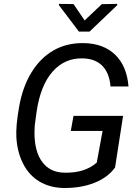

<svg xmlns="http://www.w3.org/2000/svg" viewBox="-20 -938 706 968"><path d="M59.1 0ZM560.1 -93.8Q524.4 -43.5 456.3 -16.4Q388.2 10.7 300.8 9.8Q231 8.3 178.7 -22.9Q126.5 -54.2 96.7 -112.5Q66.9 -170.9 62.5 -245.1Q59.1 -303.2 76.9 -402.3Q94.7 -501.5 139.2 -573.7Q183.6 -646 250.2 -684.1Q316.9 -722.2 402.8 -720.7Q502 -718.8 560.8 -661.9Q619.6 -605 627.9 -502H537.1Q531.7 -569.3 496.6 -605.5Q461.4 -641.6 399.4 -643.6Q307.6 -647 245.8 -577.6Q184.1 -508.3 164.6 -375L155.3 -306.6L153.8 -269.5Q153.8 -173.3 193.4 -120.8Q232.9 -68.4 304.2 -67.4Q407.2 -64.9 467.8 -118.2L497.1 -277.8H336.9L350.6 -354H600.6ZM406.7 -835 493.2 -917 570.8 -918.5 571.3 -912.1 431.6 -778.8H377.9L277.3 -911.6V-918.5L350.6 -917.5Z"/></svg>

Font: Roboto
Style: Italic
Weight: 400
Italic angle: -12°
Designer: Google
Version: Version 2.134; 2016; ttfautohint (v1.6)